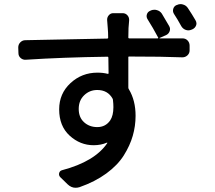

<svg xmlns="http://www.w3.org/2000/svg" viewBox="-20 -847 1040 930"><path d="M926.8 -749Q931.6 -741.2 931.6 -733.4Q931.6 -728.5 929.7 -723.6Q924.8 -710.9 912.1 -705.1L907.2 -703.1Q893.6 -697.3 879.9 -702.1Q866.2 -707 858.4 -719.7Q839.8 -753.9 822.3 -780.3Q815.4 -792 819.3 -804.7Q823.2 -817.4 835 -822.3L837.9 -823.2Q845.7 -827.1 854.5 -827.1Q860.4 -827.1 866.2 -825.2Q880.9 -821.3 889.6 -808.6Q911.1 -776.4 926.8 -749ZM361.3 -319.3Q361.3 -278.3 387.2 -254.9Q413.1 -231.4 451.2 -231.4Q491.2 -231.4 513.7 -263.7Q529.3 -287.1 529.3 -328.1Q529.3 -343.8 527.3 -360.4Q527.3 -365.2 525.4 -369.1Q502 -411.1 451.2 -411.1Q414.1 -411.1 387.7 -385.7Q361.3 -360.4 361.3 -319.3ZM798.8 -721.7Q806.6 -709 801.8 -695.8Q796.9 -682.6 784.2 -676.8L752.9 -663.1Q752 -662.1 752.4 -661.6Q752.9 -661.1 753.9 -661.1Q775.4 -661.1 812.5 -661.1Q847.7 -661.1 862.3 -661.1Q863.3 -661.1 864.3 -661.1Q878.9 -661.1 888.7 -650.9Q898.4 -640.6 898.4 -626V-602.5Q898.4 -588.9 888.2 -579.1Q877.9 -569.3 863.3 -569.3Q768.6 -573.2 605.5 -573.2Q600.6 -573.2 601.6 -568.4Q601.6 -516.6 601.6 -422.9Q601.6 -418 604.5 -414.1Q636.7 -360.4 636.7 -286.1Q636.7 -236.3 623 -189Q609.4 -141.6 579.6 -94.2Q549.8 -46.9 495.1 -6.8Q440.4 33.2 365.2 59.6Q355.5 62.5 345.7 62.5Q325.2 62.5 307.6 45.9L271.5 10.7Q263.7 2 266.6 -8.8Q269.5 -19.5 280.3 -22.5Q439.5 -64.5 500 -154.3Q500 -155.3 499.5 -155.8Q499 -156.2 498 -156.2Q468.8 -143.6 433.6 -143.6Q368.2 -143.6 317.4 -189.9Q266.6 -236.3 266.6 -317.4Q266.6 -393.6 321.3 -444.3Q376 -495.1 452.1 -495.1Q479.5 -495.1 502 -489.3Q505.9 -488.3 505.9 -492.2L504.9 -567.4Q504.9 -572.3 501 -572.3Q283.2 -569.3 104.5 -557.6Q90.8 -556.6 80.1 -565.9Q69.3 -575.2 69.3 -589.8L68.4 -617.2Q68.4 -631.8 78.6 -642.1Q88.9 -652.3 102.5 -652.3Q158.2 -653.3 297.4 -656.2Q436.5 -659.2 499 -660.2Q503.9 -660.2 503.9 -664.1Q503.9 -690.4 502 -710Q501 -729.5 499 -749Q498 -762.7 506.8 -772.9Q515.6 -783.2 528.3 -783.2H574.2Q587.9 -783.2 597.2 -772.9Q606.4 -762.7 605.5 -748Q605.5 -739.3 602.5 -710.9Q601.6 -699.2 601.6 -665Q601.6 -661.1 606.4 -661.1H743.2Q748 -661.1 746.1 -665Q720.7 -712.9 695.3 -752.9Q687.5 -764.6 691.4 -777.3Q695.3 -790 708 -794.9L711.9 -796.9Q719.7 -799.8 728.5 -799.8Q734.4 -799.8 740.2 -797.9Q754.9 -793.9 763.7 -781.2Q781.2 -752.9 798.8 -721.7Z"/></svg>

Font: Gen Jyuu Gothic L Monospace Medium
Style: Regular
Weight: 500
Designer: [Source Han Sans]
Ryoko NISHIZUKA  (kana & ideographs); Paul D. Hunt (Latin, Greek & Cyrillic); Wenlong ZHANG  (bopomofo
Version: Version 1.002.20150607